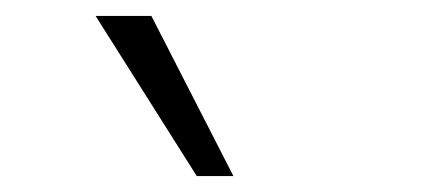

<svg xmlns="http://www.w3.org/2000/svg" viewBox="-20 -771 540 241"><path d="M100 -550ZM227 -550 100 -751H170L273 -550Z"/></svg>

Font: Winston Light
Style: Regular
Weight: 300
Designer: Original fonts by Vernon Adams / Changes by Cristiano Sobral
Foundry: Original fonts by Vernon Adams / Changes by Cristiano Sobral
Version: Version 2.503;July 17, 2020;FontCreator 13.0.0.2655 64-bit